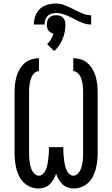

<svg xmlns="http://www.w3.org/2000/svg" viewBox="-20 -1067 640 1095"><path d="M401 8Q383 8 366 2Q349 -4 336.5 -16Q324 -28 315 -43.5Q306 -59 300 -76Q294 -59 285 -43.5Q276 -28 263.5 -16Q251 -4 234 2Q217 8 199 8Q177 8 155 -0.5Q133 -9 116.5 -25Q100 -41 89.5 -61.5Q79 -82 73.5 -104Q68 -126 65.5 -149Q63 -172 63 -195V-540Q63 -563 65.5 -585.5Q68 -608 74 -629.5Q80 -651 91.5 -671Q103 -691 119.5 -706Q136 -721 158 -728Q180 -735 202 -735V-661Q190 -661 180 -653.5Q170 -646 164 -635.5Q158 -625 154.5 -613Q151 -601 149 -589Q147 -577 146.5 -564.5Q146 -552 146 -540V-195Q146 -182 146.5 -169.5Q147 -157 149 -144Q151 -131 154 -118.5Q157 -106 163 -94.5Q169 -83 179 -74Q189 -65 202 -65Q213 -65 222 -72.5Q231 -80 236.5 -89.5Q242 -99 245.5 -110Q249 -121 251 -132Q253 -143 254.5 -154Q256 -165 257 -176Q258 -187 258.5 -198Q259 -209 259 -221V-228H341V-221Q341 -209 341.5 -198Q342 -187 343 -176Q344 -165 345.5 -154Q347 -143 349 -132Q351 -121 354.5 -110Q358 -99 363.5 -89.5Q369 -80 378 -72.5Q387 -65 398 -65Q411 -65 421 -74Q431 -83 437 -94.5Q443 -106 446 -118.5Q449 -131 451 -144Q453 -157 453.5 -169.5Q454 -182 454 -195V-540Q454 -552 453.5 -564.5Q453 -577 451 -589Q449 -601 445.5 -613Q442 -625 436 -635.5Q430 -646 420 -653.5Q410 -661 398 -661V-735Q420 -735 442 -728Q464 -721 480.5 -706Q497 -691 508.5 -671Q520 -651 526 -629.5Q532 -608 534.5 -585.5Q537 -563 537 -540V-195Q537 -172 534.5 -149Q532 -126 526.5 -104Q521 -82 510.5 -61.5Q500 -41 483.5 -25Q467 -9 445 -0.5Q423 8 401 8ZM234 -927H173Q173 -952 181.5 -976Q190 -1000 208 -1016.5Q226 -1033 250.5 -1040Q275 -1047 300 -1047Q323 -1047 345 -1038.5Q367 -1030 388 -1020L412 -1008Q433 -997 455 -988.5Q477 -980 500 -980V-927Q482 -927 465 -932Q448 -937 432 -944.5Q416 -952 400 -960.5Q384 -969 368 -976Q352 -983 335 -988Q318 -993 300 -993Q287 -993 273.5 -989Q260 -985 251 -975.5Q242 -966 238 -953Q234 -940 234 -927ZM289 -776 249 -815Q261 -827 270.5 -842.5Q280 -858 285 -875Q277 -877 269 -881.5Q261 -886 256 -893Q251 -900 249 -909Q247 -918 247 -927Q247 -938 250 -948Q253 -958 260.5 -966Q268 -974 278.5 -977Q289 -980 300 -980Q311 -980 321.5 -977Q332 -974 339.5 -966Q347 -958 350 -948Q353 -938 353 -927Q353 -906 349 -885Q345 -864 337 -844.5Q329 -825 317 -807.5Q305 -790 289 -776Z"/></svg>

Font: Iosevka Custom Extended
Style: Regular
Weight: 400
Width: 7
Monospace: yes
Designer: Belleve Invis
Foundry: Belleve Invis
Version: Version 11.2.4; ttfautohint (v1.8.4)